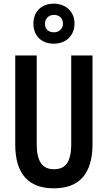

<svg xmlns="http://www.w3.org/2000/svg" viewBox="-20 -1016 587 1046"><path d="M273 -778C342 -778 386 -824 386 -888C386 -952 339 -996 273 -996C205 -996 162 -952 162 -887C162 -822 205 -778 273 -778ZM274 -840C242 -840 225 -859 225 -887C225 -915 246 -935 274 -935C304 -935 323 -915 323 -887C323 -859 302 -840 274 -840ZM484 -231V-714H368V-232C368 -132 336 -94 274 -94C213 -94 180 -133 180 -231V-714H63V-229C63 -67 137 10 273 10C411 10 484 -68 484 -231Z"/></svg>

Font: Noto Sans Armenian ExtraCondensed SemiBold
Style: Regular
Weight: 600
Width: 2
Designer: Monotype Design Team
Foundry: Monotype Imaging Inc.
Version: Version 2.008